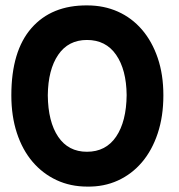

<svg xmlns="http://www.w3.org/2000/svg" viewBox="-20 -688 664 711"><path d="M22 -335Q22 -499 96.5 -584Q171 -669 303 -668Q365 -668 416.5 -645Q468 -622 505.5 -578.5Q543 -535 564 -473.5Q585 -412 585 -335Q585 -257 564 -194Q543 -131 505.5 -87Q468 -43 416.5 -19.5Q365 4 303 3Q241 3 189.5 -21Q138 -45 100.5 -89Q63 -133 42.5 -195.5Q22 -258 22 -335ZM449 -336Q448 -430 410 -485Q372 -540 302 -540Q233 -540 195.5 -485Q158 -430 157 -335Q158 -237 195.5 -181.5Q233 -126 302 -126Q372 -126 410 -182Q448 -238 449 -336Z"/></svg>

Font: Stadtwerke
Style: Bold
Weight: 700
Designer: Santiago Orozco
Foundry: Typemade
Version: Version 1.003